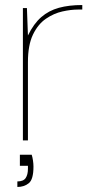

<svg xmlns="http://www.w3.org/2000/svg" viewBox="-20 -558 374 763"><path d="M71 0V-526H87L91 -417Q114 -464 144 -490Q174 -516 214 -527Q254 -538 307 -538V-520H289Q262 -520 228 -512.5Q194 -505 162.5 -483.5Q131 -462 111 -420.5Q91 -379 91 -311V0ZM49 185V163Q73 163 82 149.5Q91 136 91 113V101H59V57H106Q109 66 111 79.5Q113 93 113 104Q113 155 94.5 170Q76 185 49 185Z"/></svg>

Font: DM Sans 9pt Thin
Style: Regular
Weight: 250
Version: Version 4.004;gftools[0.9.30]